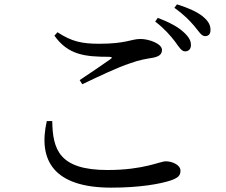

<svg xmlns="http://www.w3.org/2000/svg" viewBox="-20 -842 1040 882"><path d="M784 -651C802 -626 814 -606 830 -606C846 -606 857 -616 857 -634C858 -654 848 -672 824 -694C799 -718 757 -740 705 -760L693 -743C737 -709 764 -677 784 -651ZM873 -722C894 -697 905 -676 922 -676C939 -676 947 -686 947 -705C947 -726 938 -745 911 -767C886 -787 845 -806 793 -822L781 -806C829 -772 852 -746 873 -722ZM230 -678C293 -590 369 -581 482 -581C496 -580 497 -577 487 -570C453 -546 393 -505 346 -474L358 -455C433 -491 524 -534 577 -551C623 -568 655 -572 684 -577C712 -583 724 -593 724 -613C724 -641 665 -663 625 -663C583 -663 559 -641 437 -641C358 -641 311 -650 244 -694ZM220 -286C222 -155 252 -61 474 -61C641 -61 714 -101 742 -101C770 -101 809 -85 809 -58C809 -35 798 -25 764 -13C715 3 623 20 491 20C226 20 154 -106 195 -286Z"/></svg>

Font: Noto Serif HK Medium
Style: Regular
Weight: 500
Designer: Ryoko NISHIZUKA 西塚涼子 (kana & ideographs); Frank Grießhammer (Latin, Greek & Cyrillic); Wenlong ZHANG 张文龙 (bopomofo); San
Foundry: Adobe
Version: Version 2.001;hotconv 1.1.0;makeotfexe 2.6.0